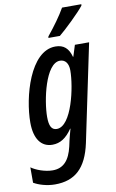

<svg xmlns="http://www.w3.org/2000/svg" viewBox="-131 -822 677 1117"><g transform="rotate(-10 207.5 -263.0)"><path d="M210 -606H278C314 -635 404 -721 432 -758L433 -766H319C293 -720 255 -668 212 -615ZM101 240C218 240 288 179 319 34L439 -540H355L334 -473H332C318 -524 291 -550 241 -550C91 -550 21 -288 21 -139C21 -43 60 10 126 10C172 10 208 -13 243 -64H245C237 -37 231 -11 227 5L220 37C202 115 166 157 102 157C56 157 3 137 -24 117V208C5 225 52 240 101 240ZM167 -76C136 -76 123 -101 123 -154C123 -251 168 -464 253 -464C284 -464 303 -440 303 -398C303 -301 255 -76 167 -76Z"/></g></svg>

Font: Noto Sans UI Condensed Medium
Style: Italic
Weight: 500
Width: 3
Italic angle: -12°
Designer: Monotype Design Team
Foundry: Monotype Imaging Inc.
Version: Version 1.901